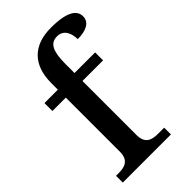

<svg xmlns="http://www.w3.org/2000/svg" viewBox="-234 -846 922 922"><g transform="rotate(-45 227.0 -385.0)"><path d="M24 0H351V-46H310C271 -46 232 -54 232 -115V-482H372V-536H232V-594C232 -679 248 -720 297 -720C344 -720 358 -677 358 -640C417 -640 454 -660 454 -699C454 -740 417 -770 305 -770C185 -770 119 -702 119 -582V-536H28V-482H119V-115C119 -54 80 -46 40 -46H24Z"/></g></svg>

Font: Noto Serif Oriya Medium
Style: Regular
Weight: 500
Designer: David Williams
Foundry: Google LLC, David Williams
Version: Version 1.051